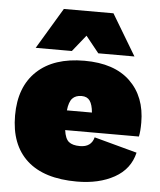

<svg xmlns="http://www.w3.org/2000/svg" viewBox="-53 -770 688 825"><g transform="rotate(5 291.5 -357.0)"><path d="M558 -206H240Q245 -169 261 -156Q277 -143 309 -143Q358 -143 369 -186L554 -136Q537 -64 470.5 -27Q404 10 309 10Q167 10 93.5 -57Q20 -124 20 -250Q20 -374 92.5 -442Q165 -510 297 -510Q426 -510 494.5 -444Q563 -378 563 -266Q563 -228 558 -206ZM240 -291H348Q345 -325 333.5 -341.5Q322 -358 298 -358Q272 -358 258 -343Q244 -328 240 -291ZM353 -547 296 -618 239 -547H83L189 -724H403L509 -547Z"/></g></svg>

Font: Work Sans Black
Style: Regular
Weight: 900
Designer: Wei Huang
Foundry: Wei Huang
Version: Version 1.500